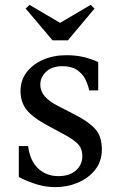

<svg xmlns="http://www.w3.org/2000/svg" viewBox="-20 -756 488 786"><path d="M207 10Q168 10 133 -0.5Q98 -11 57 -31V-158H95Q103 -97 136.5 -66Q170 -35 219 -35Q265 -35 291 -58.5Q317 -82 317 -116Q317 -150 296.5 -169Q276 -188 242 -206L177 -241Q112 -276 88 -307.5Q64 -339 64 -383Q64 -427 88.5 -459.5Q113 -492 155.5 -511Q198 -530 252 -530Q292 -530 324 -522Q356 -514 382 -502V-386H345Q341 -408 329.5 -431Q318 -454 295.5 -469.5Q273 -485 236 -485Q193 -485 169 -462.5Q145 -440 145 -409Q145 -384 162 -363Q179 -342 218 -322L284 -288Q340 -260 368.5 -229.5Q397 -199 397 -144Q397 -96 370 -61.5Q343 -27 299.5 -8.5Q256 10 207 10ZM195 -591 85 -721 101 -736 225 -663H227L351 -736L367 -721L258 -591Z"/></svg>

Font: Hedvig Letters Serif
Style: Regular
Weight: 400
Designer: Alexander Örn & Tor Weibull
Foundry: Kanon Foundry
Version: Version 1.000